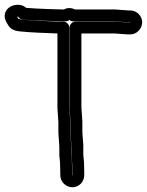

<svg xmlns="http://www.w3.org/2000/svg" viewBox="-21 -729 619 809"><path d="M284 10C284 10 283 10 283 9V-1L282 -46V-47L279 -77V-109C279 -116 279 -123 278 -130L275 -171V-214V-216L271 -277V-613C271 -628 257 -638 246 -638H225C157 -641 125 -641 66 -647C59 -649 58 -649 56 -650C54 -654 52 -656 51 -658C52 -658 54 -659 55 -659C59 -652 66 -648 72 -647C108 -642 247 -639 255 -639C260 -639 266 -641 270 -644C271 -645 272 -645 272 -645C278 -640 282 -639 288 -639H462L517 -635H519H528V-634H520L465 -638H463H297C282 -638 272 -624 272 -613V-276V-274L276 -214V-170V-168L279 -127C279 -121 280 -116 280 -111V-76V-74L283 -42L284 -1V9ZM578 -635C578 -662 555 -685 528 -685H520L465 -689H463H296C290 -692 280 -695 272 -695C263 -695 258 -694 248 -689C235 -689 128 -692 89 -696C65 -719 15 -710 2 -678C-7 -656 4 -638 14 -622C24 -605 43 -599 60 -597C121 -591 152 -591 221 -588V-276V-274L225 -213V-170V-168L228 -126C228 -119 229 -114 229 -109V-76V-74L232 -44L233 -1V9C233 37 256 60 284 60C312 60 334 37 334 9V-1L333 -44V-45L330 -77V-111C330 -118 330 -123 329 -131L326 -171V-215V-217L322 -277V-588H462L517 -584H519H528C555 -584 578 -608 578 -635Z"/></svg>

Font: AppleStorm
Style: CBo
Weight: 400
Foundry: Cannot Into Space Fonts
Version: Version 1.01